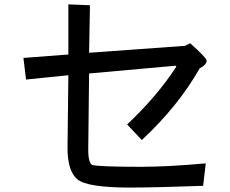

<svg xmlns="http://www.w3.org/2000/svg" viewBox="-20 -801 1040 868"><path d="M882.8 -492.2Q785.2 -320.3 621.1 -168L554.7 -238.3Q691.4 -367.2 777.3 -500L773.4 -503.9L382.8 -468.8L378.9 -125Q378.9 -62.5 398.4 -54.7Q437.5 -46.9 617.2 -46.9Q738.3 -46.9 910.2 -62.5L898.4 39.1Q683.6 46.9 566.4 46.9Q375 46.9 330.1 9.8Q285.2 -27.3 285.2 -132.8L289.1 -460.9L97.7 -441.4L85.9 -539.1L289.1 -554.7V-781.2L386.7 -777.3L382.8 -562.5L816.4 -593.8L839.8 -605.5Q914.1 -539.1 914.1 -527.3Q914.1 -507.8 882.8 -492.2Z"/></svg>

Font: WenQuanYi Micro Hei
Style: Regular
Weight: 400
Foundry: Ascender Corporation
Version: Version 0.2.0-beta